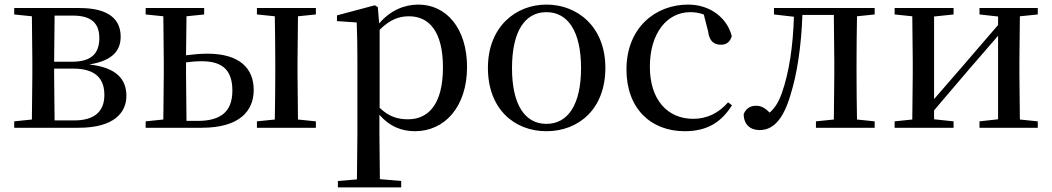

<svg xmlns="http://www.w3.org/2000/svg" viewBox="-20 -557 4586 837"><path d="M118 0H323C478 0 531 -67 531 -139C531 -213 486 -263 369 -276C477 -293 506 -342 506 -397C506 -473 454 -522 326 -522H42V-494L119 -486L121 -292V-230L119 -36L42 -28V0ZM218 -489H298C380 -489 413 -454 413 -391C413 -322 376 -288 295 -288H216ZM216 -258H298C397 -258 435 -214 435 -143C435 -72 393 -32 303 -32H218L216 -230Z M615 0H859C1023 0 1086 -72 1086 -165C1086 -257 1027 -323 884 -323C854 -323 822 -320 791 -316L793 -486L870 -494V-522H615V-494L692 -486L694 -292V-230L692 -36L615 -28ZM791 -285C812 -288 835 -290 860 -290C950 -290 993 -251 993 -162C993 -70 942 -30 842 -30H793L791 -230ZM1100 -494 1178 -486C1179 -430 1180 -346 1180 -292V-230C1180 -175 1179 -92 1178 -36L1100 -28V0H1357V-28L1279 -36L1277 -230V-292L1279 -486L1357 -494V-522H1100Z M1789 15C1919 15 2016 -92 2016 -265C2016 -433 1926 -537 1804 -537C1743 -537 1682 -512 1633 -455L1627 -526L1614 -534L1449 -490V-465L1535 -459C1537 -410 1538 -361 1538 -293V23L1536 225L1453 232V260H1729V232L1636 224L1634 23V-57C1680 -3 1735 15 1789 15ZM1635 -427C1682 -474 1722 -486 1763 -486C1852 -486 1911 -418 1911 -263C1911 -98 1844 -37 1759 -37C1712 -37 1675 -49 1635 -87Z M2362 15C2502 15 2619 -81 2619 -261C2619 -441 2497 -537 2362 -537C2228 -537 2107 -440 2107 -261C2107 -82 2222 15 2362 15ZM2362 -17C2268 -17 2212 -101 2212 -260C2212 -420 2268 -504 2362 -504C2456 -504 2513 -420 2513 -260C2513 -101 2456 -17 2362 -17Z M2965 15C3064 15 3125 -25 3171 -98L3154 -111C3112 -63 3061 -39 3002 -39C2890 -39 2813 -122 2813 -266C2813 -414 2889 -504 2989 -504C3009 -504 3028 -501 3048 -494L3067 -420C3072 -378 3092 -362 3123 -362C3147 -362 3163 -374 3170 -400C3149 -481 3074 -537 2980 -537C2837 -537 2711 -436 2711 -254C2711 -84 2817 15 2965 15Z M3614 0H3793V-28L3716 -36C3715 -92 3714 -175 3714 -230V-292C3714 -346 3715 -430 3716 -486L3793 -494V-522H3354V-494L3441 -484C3437 -354 3420 -242 3389 -153C3374 -111 3358 -86 3335 -66C3316 -86 3298 -96 3277 -96C3251 -96 3233 -85 3222 -60C3222 -15 3250 10 3291 10C3346 10 3392 -28 3426 -143C3455 -235 3473 -355 3478 -492H3615L3617 -292V-230L3615 -36L3537 -28V0Z M4250 -494 4331 -485V-448L4176 -268L4052 -125V-485L4137 -494V-522H3880V-494L3957 -486L3959 -292V-230L3957 -36L3880 -28V0H4137V-28L4052 -37V-76L4202 -252L4331 -401V-37L4250 -28V0H4504V-28L4426 -36L4424 -230V-292L4426 -486L4504 -494V-522H4250Z"/></svg>

Font: Source Han Serif CN Medium
Style: Regular
Weight: 500
Designer: Ryoko NISHIZUKA 西塚涼子 (kana & ideographs); Frank Grießhammer (Latin, Greek & Cyrillic); Wenlong ZHANG 张文龙 (bopomofo); San
Foundry: Adobe
Version: Version 2.002;hotconv 1.1.0;makeotfexe 2.6.0